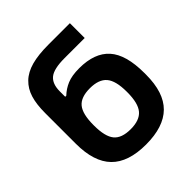

<svg xmlns="http://www.w3.org/2000/svg" viewBox="-194 -838 981 981"><g transform="rotate(-45 296.5 -348.0)"><path d="M554.2 -244.1Q554.2 -114.7 491.7 -53Q429.2 8.8 301.8 8.8Q174.3 8.8 112.5 -54.2Q50.8 -117.2 50.8 -248V-469.2Q50.8 -532.7 64 -575.9Q77.1 -619.1 107.7 -648.7Q138.2 -678.2 187.5 -691.7Q236.8 -705.1 309.1 -705.1H464.8V-598.1H319.8Q242.2 -598.1 212.2 -574Q182.1 -549.8 182.1 -495.1V-456.1H189.9Q215.3 -480.5 248.8 -494.6Q282.2 -508.8 335.9 -508.8Q446.3 -508.8 500.2 -448.7Q554.2 -388.7 554.2 -255.9ZM182.1 -248Q182.1 -168.5 209.5 -135.3Q236.8 -102.1 301.8 -102.1Q366.2 -102.1 394.5 -135.5Q422.9 -168.9 422.9 -248V-252Q422.9 -331.1 394.5 -364.5Q366.2 -397.9 301.8 -397.9Q236.8 -397.9 209.5 -364.7Q182.1 -331.5 182.1 -252Z"/></g></svg>

Font: LT Wave Text Bold
Style: Regular
Weight: 700
Designer: Daniel Lyons
Version: Version 2.5 (Glyphs App)